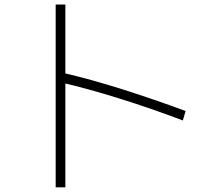

<svg xmlns="http://www.w3.org/2000/svg" viewBox="-20 -803 920 839"><path d="M778.9 -276.7Q641.1 -328.9 502.8 -372.2Q364.4 -415.6 240 -444.4L251.1 -485.6Q376.7 -456.7 516.7 -412.2Q656.7 -367.8 791.1 -317.8ZM223.3 15.6V-783.3H265.6V15.6Z"/></svg>

Font: Paperlogy 2 ExtraLight
Style: Regular
Weight: 250
Designer: redesigned by Lee Juim, glyphs from Gmarket Sans & Montserrat
Foundry: PT&
Version: Version 1.001